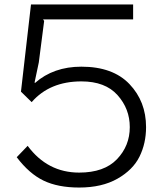

<svg xmlns="http://www.w3.org/2000/svg" viewBox="-20 -830 730 861"><path d="M635 -260Q635 -187 605.5 -127.5Q576 -68 506.5 -28.5Q437 11 335 11Q240 11 175.5 -20Q111 -51 55 -125L104 -176Q193 -56 335 -56Q447 -56 504.5 -116Q562 -176 562 -260Q562 -342 507 -403.5Q452 -465 345 -465Q203 -465 122 -372L74 -419L119 -810H577V-743H173L178 -736L154 -550L135 -460L137 -458Q220 -531 345 -531Q486 -531 560.5 -453Q635 -375 635 -260Z"/></svg>

Font: Sinkin Sans 300 Light
Style: Regular
Weight: 300
Designer: Keith Bates
Foundry: K-Type
Version: Sinkin Sans (version 1.0)  by Keith Bates   •   © 2014   www